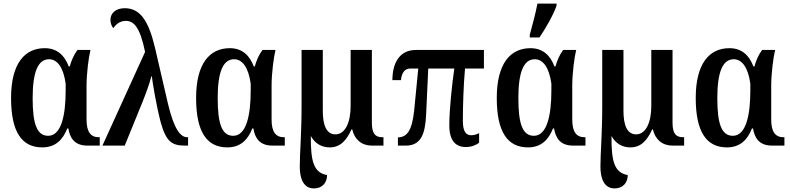

<svg xmlns="http://www.w3.org/2000/svg" viewBox="-20 -816 4429 1076"><path d="M217 10C290 10 332 -32 357 -96H363C372 -43 397 0 470 0H539V-47H533C487 -47 465 -79 465 -146V-336C465 -404 477 -497 487 -536H414C393 -508 380 -476 371 -444H365C343 -503 302 -546 231 -546C118 -546 42 -460 42 -267C42 -75 103 10 217 10ZM250 -55C186 -55 163 -123 163 -266C163 -408 191 -484 255 -484C299 -484 335 -442 348 -347V-309C348 -168 323 -55 250 -55Z M554 0H679L778 -243C796 -287 820 -353 828 -388H831C835 -353 855 -229 881 -129C911 -23 943 0 1016 0H1034V-47H1029C993 -47 956 -88 921 -236L848 -551C812 -701 765 -770 679 -770C631 -770 599 -744 599 -705C599 -684 607 -668 615 -658C628 -678 651 -699 685 -699C731 -699 765 -662 793 -525Z M1254 10C1327 10 1369 -32 1394 -96H1400C1409 -43 1434 0 1507 0H1576V-47H1570C1524 -47 1502 -79 1502 -146V-336C1502 -404 1514 -497 1524 -536H1451C1430 -508 1417 -476 1408 -444H1402C1380 -503 1339 -546 1268 -546C1155 -546 1079 -460 1079 -267C1079 -75 1140 10 1254 10ZM1287 -55C1223 -55 1200 -123 1200 -266C1200 -408 1228 -484 1292 -484C1336 -484 1372 -442 1385 -347V-309C1385 -168 1360 -55 1287 -55Z M1739 240C1786 240 1813 208 1813 165C1736 152 1721 84 1722 -54C1744 -13 1781 10 1828 10C1889 10 1923 -32 1950 -91H1954C1966 -35 2007 0 2063 0H2129V-47H2122C2082 -47 2064 -69 2064 -128V-536H1945V-222C1945 -127 1913 -63 1860 -63C1808 -63 1789 -117 1789 -195V-536H1670V-225C1670 -58 1660 36 1660 116C1660 210 1697 240 1739 240Z M2591 8C2624 8 2649 -4 2665 -16V-70C2654 -64 2638 -58 2621 -58C2591 -58 2574 -80 2574 -138C2574 -220 2577 -328 2586 -432H2692V-536H2311C2215 -536 2179 -457 2179 -367H2227C2231 -407 2247 -432 2280 -432H2324L2301 -196C2289 -84 2261 -47 2210 -46V0H2254C2338 0 2363 -63 2368 -173L2380 -432H2526C2513 -342 2498 -201 2498 -114C2498 -28 2533 8 2591 8Z M2949 -606H3003C3038 -657 3079 -728 3099 -784V-796H2992C2981 -739 2963 -673 2949 -621ZM2939 10C3012 10 3054 -32 3079 -96H3085C3094 -43 3119 0 3192 0H3261V-47H3255C3209 -47 3187 -79 3187 -146V-336C3187 -404 3199 -497 3209 -536H3136C3115 -508 3102 -476 3093 -444H3087C3065 -503 3024 -546 2953 -546C2840 -546 2764 -460 2764 -267C2764 -75 2825 10 2939 10ZM2972 -55C2908 -55 2885 -123 2885 -266C2885 -408 2913 -484 2977 -484C3021 -484 3057 -442 3070 -347V-309C3070 -168 3045 -55 2972 -55Z M3424 240C3471 240 3498 208 3498 165C3421 152 3406 84 3407 -54C3429 -13 3466 10 3513 10C3574 10 3608 -32 3635 -91H3639C3651 -35 3692 0 3748 0H3814V-47H3807C3767 -47 3749 -69 3749 -128V-536H3630V-222C3630 -127 3598 -63 3545 -63C3493 -63 3474 -117 3474 -195V-536H3355V-225C3355 -58 3345 36 3345 116C3345 210 3382 240 3424 240Z M4054 10C4127 10 4169 -32 4194 -96H4200C4209 -43 4234 0 4307 0H4376V-47H4370C4324 -47 4302 -79 4302 -146V-336C4302 -404 4314 -497 4324 -536H4251C4230 -508 4217 -476 4208 -444H4202C4180 -503 4139 -546 4068 -546C3955 -546 3879 -460 3879 -267C3879 -75 3940 10 4054 10ZM4087 -55C4023 -55 4000 -123 4000 -266C4000 -408 4028 -484 4092 -484C4136 -484 4172 -442 4185 -347V-309C4185 -168 4160 -55 4087 -55Z"/></svg>

Font: Noto Serif Condensed Semi
Style: Regular
Weight: 600
Width: 3
Designer: Monotype Design Team
Foundry: Monotype Imaging Inc.
Version: Version 1.002